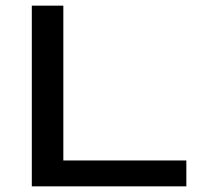

<svg xmlns="http://www.w3.org/2000/svg" viewBox="-20 -659 720 679"><path d="M204 0H92.5V-639H204ZM149.5 -91.5H639V0H149.5Z"/></svg>

Font: Anek Latin Expanded Medium
Style: Regular
Weight: 500
Width: 7
Designer: Yesha Goshar
Foundry: Ek Type
Version: Version 1.003